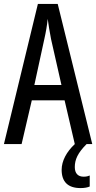

<svg xmlns="http://www.w3.org/2000/svg" viewBox="-20 -734 490 978"><path d="M437 216V160C430 163 421 166 406 166C377 166 361 149 361 117C361 79 376 45 421 0H450L274 -714H173L0 0H90L142 -223H309L361 0C319 39 294 86 294 131C294 192 326 224 390 224C410 224 426 221 437 216ZM293 -301H155L206 -536C214 -571 220 -607 223 -638C227 -607 233 -572 240 -535Z"/></svg>

Font: Noto Sans UI Condensed
Style: Regular
Weight: 400
Width: 3
Designer: Monotype Design Team
Foundry: Monotype Imaging Inc.
Version: Version 1.901